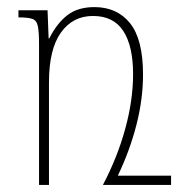

<svg xmlns="http://www.w3.org/2000/svg" viewBox="-20 -521 508 541"><path d="M246 -501Q310 -501 346.5 -455.5Q383 -410 383 -311Q383 -242 364.5 -169.5Q346 -97 312 -26H462V0H270Q311 -78 333 -158.5Q355 -239 355 -312Q355 -391 327.5 -433.5Q300 -476 242 -476Q185 -476 151.5 -429Q118 -382 118 -289V0H90V-397Q90 -432 86.5 -448Q83 -464 70.5 -468Q58 -472 32 -472V-492H114L117 -413H119Q140 -455 169.5 -478Q199 -501 246 -501Z"/></svg>

Font: Noto Serif Armenian Condensed Thin
Style: Regular
Weight: 100
Width: 3
Designer: Monotype Design Team
Foundry: Monotype Imaging Inc.
Version: Version 2.008; ttfautohint (v1.8.4.7-5d5b)